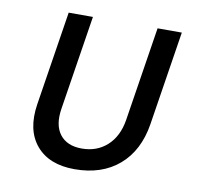

<svg xmlns="http://www.w3.org/2000/svg" viewBox="-67 -621 734 702"><g transform="rotate(10 300.0 -270.0)"><path d="M253 10Q158 10 110.5 -46.5Q63 -103 78 -200L133 -550H223L168 -200Q158 -138 184.5 -103.5Q211 -69 266 -69Q322 -69 360 -103.5Q398 -138 408 -200L463 -550H553L498 -200Q482 -100 418 -45Q354 10 253 10Z"/></g></svg>

Font: JetBrains Mono NL
Style: Italic
Weight: 400
Italic angle: -9°
Monospace: yes
Designer: Philipp Nurullin, Konstantin Bulenkov
Foundry: JetBrains
Version: Version 2.305; ttfautohint (v1.8.4.7-5d5b)